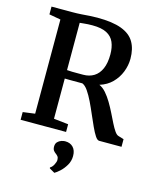

<svg xmlns="http://www.w3.org/2000/svg" viewBox="-144 -848 993 1216"><g transform="rotate(15 352.0 -240.0)"><path d="M38 0V-50.5L117 -61V-678.5L41.5 -692V-743H176.5Q210 -743 237.8 -745Q265.5 -747 290.5 -748.8Q315.5 -750.5 341 -750.5Q440.5 -750.5 499.5 -728.2Q558.5 -706 584.2 -662Q610 -618 610 -553Q610 -509 593.2 -466.2Q576.5 -423.5 544 -390.8Q511.5 -358 462.5 -343Q486.5 -332.5 507.2 -308.8Q528 -285 546.5 -254Q565 -223 581 -190.5Q597 -158 611.2 -129.5Q625.5 -101 638.5 -82.5Q651.5 -64 663.5 -61L699.5 -50V0H553Q540.5 0 526.5 -21.2Q512.5 -42.5 496.8 -76.8Q481 -111 464.2 -150.2Q447.5 -189.5 429.8 -226.2Q412 -263 393.5 -289.8Q375 -316.5 356 -324Q345.5 -324 329 -324Q312.5 -324 295 -324Q277.5 -324 262.8 -324.2Q248 -324.5 240.5 -324.5V-61L336 -50.5V0ZM346.5 -378Q387 -378 417 -396.5Q447 -415 463.5 -452.5Q480 -490 480 -546.5Q480 -593 465.5 -626.5Q451 -660 416.8 -677.8Q382.5 -695.5 323 -695.5Q308 -695.5 293.8 -694.8Q279.5 -694 266 -692.5Q252.5 -691 240.5 -690V-380Q253 -378.5 274.2 -378.2Q295.5 -378 316 -378Q336.5 -378 346.5 -378ZM418.5 136Q418.5 169.5 402 197.2Q385.5 225 364.8 243.8Q344 262.5 331.5 269H330.5L296.5 249.5L295.5 243.5Q309.5 236 319.2 217.2Q329 198.5 329 185.5Q329 170.5 322.5 162.5Q316 154.5 308 149Q300 143.5 293.2 134.5Q286.5 125.5 286.5 108.5Q286.5 89.5 297 78.5Q307.5 67.5 321.5 63Q335.5 58.5 344.5 58.5H347.5Q379.5 58.5 399 78.8Q418.5 99 418.5 136Z"/></g></svg>

Font: Merriweather 28pt SemiBold
Style: Regular
Weight: 600
Version: Version 2.100